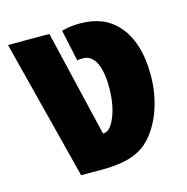

<svg xmlns="http://www.w3.org/2000/svg" viewBox="-84 -605 668 686"><g transform="rotate(-15 250.0 -262.5)"><path d="M134 0H211C309 0 357 -23 391 -59C433 -105 467 -183 467 -283C467 -364 446 -430 406 -472C375 -505 333 -525 269 -525C254 -525 228 -524 202 -516L227 -399C233 -402 240 -402 248 -402C288 -402 312 -360 312 -277C312 -227 303 -185 286 -153C275 -133 264 -124 251 -124H248L155 -517H2Z"/></g></svg>

Font: Noto Sans Thai UI Condensed Extra
Style: Regular
Weight: 800
Width: 3
Designer: Monotype Design Team
Foundry: Monotype Imaging Inc.
Version: Version 1.901